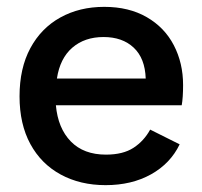

<svg xmlns="http://www.w3.org/2000/svg" viewBox="-20 -530 589 560"><path d="M288 10Q214 10 157 -21Q100 -52 68.5 -110Q37 -168 37 -249Q37 -331 68.5 -389.5Q100 -448 156 -479Q212 -510 284 -510Q356 -510 408 -480Q460 -450 487 -398Q514 -346 514 -282Q514 -264 513 -249Q512 -234 510 -223H143Q149 -156 186.5 -117.5Q224 -79 289 -79Q339 -79 369.5 -99Q400 -119 418 -152L504 -109Q477 -53 420.5 -21.5Q364 10 288 10ZM146 -301H405Q403 -360 370 -391Q337 -422 282 -422Q227 -422 191 -391Q155 -360 146 -301Z"/></svg>

Font: Prodigy Sans Medium
Style: Regular
Weight: 500
Designer: Wei Huang
Foundry: Wei Huang
Version: Version 1.003; ttfautohint (v1.8.3)